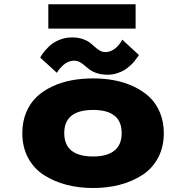

<svg xmlns="http://www.w3.org/2000/svg" viewBox="-20 -886 890 916"><path d="M210.5 -865.5H627V-749.5H210.5ZM493 -529.5Q465.5 -529.5 443.8 -536.5Q422 -543.5 408.8 -553.2Q395.5 -563 384.5 -572.8Q373.5 -582.5 361 -589.5Q348.5 -596.5 334 -596.5Q319.5 -596.5 305.5 -590.5Q291.5 -584.5 282.2 -576Q273 -567.5 265.8 -559Q258.5 -550.5 255 -544.5L251.5 -538.5L172 -611Q175 -618.5 184.8 -631.8Q194.5 -645 212.5 -663.2Q230.5 -681.5 260.2 -694.5Q290 -707.5 323.5 -707.5Q351.5 -707.5 373.2 -700.2Q395 -693 408.2 -682.8Q421.5 -672.5 432.5 -662.2Q443.5 -652 456 -644.8Q468.5 -637.5 483 -637.5Q497.5 -637.5 511.2 -643.8Q525 -650 534 -658.5Q543 -667 549.8 -675.8Q556.5 -684.5 560 -691L563 -697L643 -623.5Q642.5 -623 635.5 -613Q628.5 -603 621.5 -594Q614.5 -585 600.8 -572.5Q587 -560 572.5 -551.2Q558 -542.5 537 -536Q516 -529.5 493 -529.5ZM424.5 11Q357 11 298 -4.2Q239 -19.5 190.8 -50Q142.5 -80.5 114.5 -132Q86.5 -183.5 86.5 -251Q86.5 -305.5 105 -349.8Q123.5 -394 155 -423.8Q186.5 -453.5 230 -473.8Q273.5 -494 322 -503Q370.5 -512 424.5 -512Q477.5 -512 526 -502.8Q574.5 -493.5 617.8 -473.2Q661 -453 692.8 -423.2Q724.5 -393.5 743 -349.2Q761.5 -305 761.5 -251Q761.5 -183.5 733.5 -132Q705.5 -80.5 657.5 -50Q609.5 -19.5 550.5 -4.2Q491.5 11 424.5 11ZM424.5 -139.5Q490 -139.5 525.2 -167Q560.5 -194.5 560.5 -251Q560.5 -361.5 424.5 -361.5Q286.5 -361.5 286.5 -251Q286.5 -139.5 424.5 -139.5Z"/></svg>

Font: League Mono Wide ExtraBold
Style: Regular
Weight: 800
Width: 8
Designer: Tyler Finck
Foundry: The League of Moveable Type / Tyler Finck
Version: Version 2.210